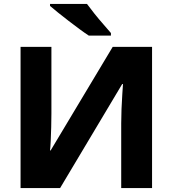

<svg xmlns="http://www.w3.org/2000/svg" viewBox="-20 -951 873 971"><path d="M84 -714H240V-377Q240 -346 239 -308Q238 -270 236.5 -238Q235 -206 233 -190H236L550 -714H749V0H593V-327Q593 -359 594.5 -399Q596 -439 598.5 -474Q601 -509 602 -526H598L284 0H84ZM420 -931Q436 -909 458 -881.5Q480 -854 502.5 -828.5Q525 -803 541 -784V-771H429Q409 -784 382.5 -803.5Q356 -823 327.5 -845Q299 -867 274 -887Q249 -907 233 -921V-931Z"/></svg>

Font: Noto Sans ExtraBold
Style: Regular
Weight: 800
Designer: Monotype Design Team
Foundry: Monotype Imaging Inc.
Version: Version 2.007